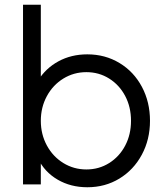

<svg xmlns="http://www.w3.org/2000/svg" viewBox="-20 -777 707 809"><path d="M140 -109 152 -120V0H77V-757H152V-416L140 -437Q172 -489 226 -518.5Q280 -548 348 -548Q423 -548 483.5 -511.5Q544 -475 578 -411Q612 -347 612 -268Q612 -189 577.5 -125Q543 -61 483 -24.5Q423 12 348 12Q278 12 223 -20Q168 -52 140 -109ZM532 -268Q532 -326 507.5 -372.5Q483 -419 440 -446Q397 -473 344 -473Q291 -473 247 -446Q203 -419 177.5 -372Q152 -325 152 -268Q152 -211 177.5 -164Q203 -117 247 -90Q291 -63 344 -63Q397 -63 440 -90Q483 -117 507.5 -163.5Q532 -210 532 -268Z"/></svg>

Font: Trafiko Sans Variable
Style: Regular
Weight: 400
Designer: Gumpita Rahayu / Trafiko
Foundry: Tokotype / Trafiko
Version: Version 0.001;FEAKit 1.0